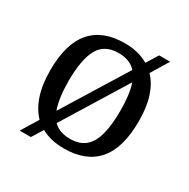

<svg xmlns="http://www.w3.org/2000/svg" viewBox="-143 -706 862 877"><g transform="rotate(30 288.5 -268.0)"><path d="M126 -48Q92 -83 73.5 -138Q55 -193 55 -269Q55 -409 114.5 -477.5Q174 -546 290 -546Q361 -546 414 -515L452 -576H510L454 -484Q487 -450 504.5 -396.5Q522 -343 522 -269Q522 -128 462.5 -59Q403 10 287 10Q253 10 222.5 3Q192 -4 167 -18L131 40H72ZM289 -42Q339 -42 369 -67.5Q399 -93 412 -144Q425 -195 425 -269Q425 -312 420.5 -347Q416 -382 407 -408L201 -74Q217 -58 239 -50Q261 -42 289 -42ZM379 -457Q363 -475 340 -484Q317 -493 288 -493Q213 -493 182.5 -437Q152 -381 152 -269Q152 -223 157 -186.5Q162 -150 172 -122Z"/></g></svg>

Font: Noto Serif Myanmar
Style: Regular
Weight: 400
Designer: Ben Mitchell and the Monotype Design Team
Foundry: Monotype Imaging Inc.
Version: Version 2.106